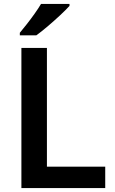

<svg xmlns="http://www.w3.org/2000/svg" viewBox="-20 -958 586 978"><path d="M89 0V-714H219V-109H516V0ZM334 -928Q317 -909 286.5 -880.5Q256 -852 223 -824Q190 -796 165 -778H81V-791Q96 -809 116.5 -835Q137 -861 156.5 -888.5Q176 -916 189 -938H334Z"/></svg>

Font: Noto Sans Canadian Aboriginal SemiBold
Style: Regular
Weight: 600
Designer: Monotype Design Team, Typotheque's Kevin King
Foundry: Monotype Imaging Inc.
Version: Version 2.004; ttfautohint (v1.8.4.7-5d5b)